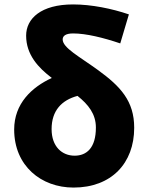

<svg xmlns="http://www.w3.org/2000/svg" viewBox="-20 -833 669 867"><path d="M312 14C483 14 586 -96 586 -256C586 -377 524 -443 422 -517C338 -578 263 -617 263 -655C263 -671 277 -682 310 -682C369 -682 446 -663 523 -637L562 -768C486 -794 393 -813 310 -813C165 -813 98 -749 98 -672C98 -586 153 -527 214 -481C123 -439 44 -365 44 -248C44 -84 166 14 312 14ZM330 -400C379 -361 413 -318 413 -257C413 -166 372 -130 317 -130C260 -130 213 -171 213 -250C213 -334 259 -381 330 -400Z"/></svg>

Font: ChiuKong Gothic MN Heavy
Style: Regular
Weight: 900
Designer: Ryoko NISHIZUKA 西塚涼子 (kana, bopomofo & ideographs); Paul D. Hunt (Latin, Greek & Cyrillic); Sandoll Communications 산돌커뮤니
Foundry: Adobe
Version: Version 1.300